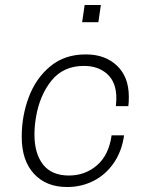

<svg xmlns="http://www.w3.org/2000/svg" viewBox="-20 -739 586 769"><path d="M496 -351Q496 -327 494 -314H444Q446 -336 446 -346Q446 -409 410 -442Q374 -475 316 -475Q234 -475 186.5 -416.5Q139 -358 124 -269Q118 -233 118 -200Q118 -124 152.5 -80Q187 -36 256 -36Q321 -36 368.5 -77Q416 -118 427 -197H477Q468 -133 435.5 -86Q403 -39 354.5 -14.5Q306 10 250 10H248Q165 10 116 -43Q67 -96 67 -191Q67 -275 95.5 -350.5Q124 -426 181.5 -473.5Q239 -521 322 -521H325Q401 -521 448.5 -476Q496 -431 496 -351ZM374 -650H309L319 -719H384Z"/></svg>

Font: Chivo Thin Italic
Style: Regular
Weight: 100
Italic angle: -8.05°
Designer: Hector Gatti
Foundry: Omnibus-Type
Version: Version 1.007